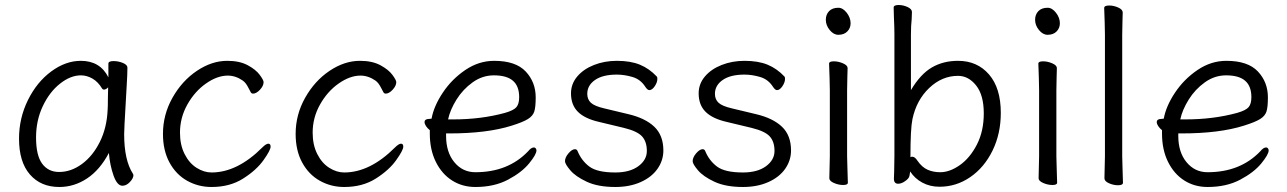

<svg xmlns="http://www.w3.org/2000/svg" viewBox="-20 -729 5143 767"><path d="M482 -314Q476 -214 476 -193Q476 -89 511 -35Q513 -31 513 -29Q513 -17 499 -2Q485 13 469 13Q448 13 433.5 -28Q419 -69 415 -118Q379 -50 327.5 -16Q276 18 217 18Q143 18 99.5 -32Q56 -82 56 -175Q56 -257 91.5 -329Q127 -401 184.5 -443.5Q242 -486 303 -486Q380 -486 413 -420V-475Q413 -485 434 -485Q453 -485 471 -477.5Q489 -470 489 -459V-457Q489 -434 486 -385Q483 -336 482 -314ZM395 -371Q391 -371 388 -375Q372 -402 349.5 -415Q327 -428 303 -428Q262 -428 220 -395Q178 -362 151 -305Q124 -248 124 -180Q124 -108 148.5 -75Q173 -42 216 -42Q264 -42 307.5 -74Q351 -106 379 -162.5Q407 -219 410 -291Q411 -301 411 -335L412 -380Q403 -371 395 -371Z M825 18Q772 18 727.5 -7Q683 -32 657 -80Q631 -128 631 -194Q631 -271 669 -338.5Q707 -406 766.5 -446Q826 -486 888 -486Q937 -486 969.5 -468.5Q1002 -451 1017.5 -430Q1033 -409 1033 -401Q1033 -386 1018.5 -370.5Q1004 -355 991 -355Q985 -355 982 -360Q979 -365 973.5 -376Q968 -387 962.5 -394.5Q957 -402 950 -407Q921 -427 890 -427Q848 -427 803 -395.5Q758 -364 728.5 -311.5Q699 -259 699 -199Q699 -150 717.5 -113.5Q736 -77 765.5 -58.5Q795 -40 825 -40Q928 -40 1028 -140Q1043 -155 1052 -155Q1061 -155 1061 -143Q1061 -129 1032.5 -89Q1004 -49 951 -15.5Q898 18 825 18Z M1355 18Q1302 18 1257.5 -7Q1213 -32 1187 -80Q1161 -128 1161 -194Q1161 -271 1199 -338.5Q1237 -406 1296.5 -446Q1356 -486 1418 -486Q1467 -486 1499.5 -468.5Q1532 -451 1547.5 -430Q1563 -409 1563 -401Q1563 -386 1548.5 -370.5Q1534 -355 1521 -355Q1515 -355 1512 -360Q1509 -365 1503.5 -376Q1498 -387 1492.5 -394.5Q1487 -402 1480 -407Q1451 -427 1420 -427Q1378 -427 1333 -395.5Q1288 -364 1258.5 -311.5Q1229 -259 1229 -199Q1229 -150 1247.5 -113.5Q1266 -77 1295.5 -58.5Q1325 -40 1355 -40Q1458 -40 1558 -140Q1573 -155 1582 -155Q1591 -155 1591 -143Q1591 -129 1562.5 -89Q1534 -49 1481 -15.5Q1428 18 1355 18Z M1879 -41Q2010 -41 2090 -125Q2102 -140 2113 -140Q2117 -140 2120 -136.5Q2123 -133 2123 -128Q2123 -112 2093.5 -76Q2064 -40 2009 -11Q1954 18 1879 18Q1827 18 1786 -8Q1745 -34 1721 -82.5Q1697 -131 1697 -195V-209Q1688 -216 1682 -225Q1676 -234 1676 -241Q1676 -254 1695 -254L1704 -255Q1713 -305 1749 -359Q1785 -413 1839 -449.5Q1893 -486 1954 -486Q2040 -486 2080 -443.5Q2120 -401 2120 -340Q2120 -302 2114.5 -284Q2109 -266 2089 -253.5Q2069 -241 2024 -227Q1926 -196 1775 -196H1762V-186Q1762 -121 1795 -81Q1828 -41 1879 -41ZM1997 -278Q2032 -288 2043 -301Q2054 -314 2054 -341Q2054 -385 2029 -406.5Q2004 -428 1953 -428Q1907 -428 1868 -400Q1829 -372 1803.5 -331Q1778 -290 1770 -252H1790Q1902 -252 1997 -278Z M2261 -356Q2261 -394 2286 -423.5Q2311 -453 2353 -469.5Q2395 -486 2444 -486Q2499 -486 2536.5 -470.5Q2574 -455 2604 -423Q2606 -421 2606 -414Q2606 -400 2595.5 -384.5Q2585 -369 2574 -369Q2570 -369 2566 -372.5Q2562 -376 2558 -382Q2539 -412 2506.5 -421.5Q2474 -431 2444 -431Q2388 -431 2357 -409.5Q2326 -388 2326 -354Q2326 -332 2340.5 -318.5Q2355 -305 2394 -296L2490 -273Q2558 -257 2594 -222.5Q2630 -188 2630 -128Q2630 -88 2606.5 -54.5Q2583 -21 2539 -1.5Q2495 18 2438 18Q2369 18 2324 -3Q2279 -24 2258 -49Q2237 -74 2237 -85Q2237 -100 2251 -116.5Q2265 -133 2277 -133Q2284 -133 2287 -126Q2303 -87 2334.5 -63.5Q2366 -40 2438 -40Q2496 -40 2530 -65Q2564 -90 2564 -126Q2564 -163 2545 -184Q2526 -205 2473 -218L2373 -242Q2316 -255 2288.5 -282.5Q2261 -310 2261 -356Z M2771 -356Q2771 -394 2796 -423.5Q2821 -453 2863 -469.5Q2905 -486 2954 -486Q3009 -486 3046.5 -470.5Q3084 -455 3114 -423Q3116 -421 3116 -414Q3116 -400 3105.5 -384.5Q3095 -369 3084 -369Q3080 -369 3076 -372.5Q3072 -376 3068 -382Q3049 -412 3016.5 -421.5Q2984 -431 2954 -431Q2898 -431 2867 -409.5Q2836 -388 2836 -354Q2836 -332 2850.5 -318.5Q2865 -305 2904 -296L3000 -273Q3068 -257 3104 -222.5Q3140 -188 3140 -128Q3140 -88 3116.5 -54.5Q3093 -21 3049 -1.5Q3005 18 2948 18Q2879 18 2834 -3Q2789 -24 2768 -49Q2747 -74 2747 -85Q2747 -100 2761 -116.5Q2775 -133 2787 -133Q2794 -133 2797 -126Q2813 -87 2844.5 -63.5Q2876 -40 2948 -40Q3006 -40 3040 -65Q3074 -90 3074 -126Q3074 -163 3055 -184Q3036 -205 2983 -218L2883 -242Q2826 -255 2798.5 -282.5Q2771 -310 2771 -356Z M3329 -590Q3310 -590 3294.5 -609Q3279 -628 3279 -650Q3279 -671 3292 -684.5Q3305 -698 3329 -698Q3347 -698 3362.5 -678Q3378 -658 3378 -636Q3378 -617 3365 -603.5Q3352 -590 3329 -590ZM3294 -417 3292 -475Q3292 -484 3311 -484Q3329 -484 3347.5 -476Q3366 -468 3366 -457Q3366 -436 3365 -421L3364 -368V-105L3365 -67L3367 1Q3367 10 3348 10Q3330 10 3311.5 2Q3293 -6 3293 -17L3295 -105V-368Z M3568 5Q3551 5 3551 -15Q3551 -32 3552 -44L3553 -106V-593Q3553 -619 3551 -661L3550 -699Q3550 -709 3570 -709Q3588 -709 3605.5 -701Q3623 -693 3623 -681L3622 -653Q3619 -626 3619 -592V-369Q3657 -433 3702.5 -459.5Q3748 -486 3807 -486Q3884 -486 3931 -431.5Q3978 -377 3978 -278Q3978 -195 3945 -127.5Q3912 -60 3856 -21.5Q3800 17 3733 17Q3695 17 3664.5 0.5Q3634 -16 3616 -44L3613 -26Q3611 -16 3596 -5.5Q3581 5 3568 5ZM3624 -103Q3635 -103 3645 -87Q3663 -61 3685.5 -51Q3708 -41 3736 -41Q3774 -41 3814.5 -69.5Q3855 -98 3882.5 -151.5Q3910 -205 3910 -276Q3910 -349 3879.5 -387.5Q3849 -426 3807 -426Q3743 -426 3692 -377.5Q3641 -329 3625 -253Q3617 -215 3617 -101Q3621 -103 3624 -103Z M4165 -590Q4146 -590 4130.5 -609Q4115 -628 4115 -650Q4115 -671 4128 -684.5Q4141 -698 4165 -698Q4183 -698 4198.5 -678Q4214 -658 4214 -636Q4214 -617 4201 -603.5Q4188 -590 4165 -590ZM4130 -417 4128 -475Q4128 -484 4147 -484Q4165 -484 4183.5 -476Q4202 -468 4202 -457Q4202 -436 4201 -421L4200 -368V-105L4201 -67L4203 1Q4203 10 4184 10Q4166 10 4147.5 2Q4129 -6 4129 -17L4131 -105V-368Z M4393 -639 4391 -697Q4391 -707 4411 -707Q4429 -707 4447 -699Q4465 -691 4465 -679Q4465 -658 4464 -643L4463 -590V-105L4464 -67L4466 1Q4466 11 4446 11Q4428 11 4410 3Q4392 -5 4392 -17L4394 -105V-590Z M4804 -41Q4935 -41 5015 -125Q5027 -140 5038 -140Q5042 -140 5045 -136.5Q5048 -133 5048 -128Q5048 -112 5018.5 -76Q4989 -40 4934 -11Q4879 18 4804 18Q4752 18 4711 -8Q4670 -34 4646 -82.5Q4622 -131 4622 -195V-209Q4613 -216 4607 -225Q4601 -234 4601 -241Q4601 -254 4620 -254L4629 -255Q4638 -305 4674 -359Q4710 -413 4764 -449.5Q4818 -486 4879 -486Q4965 -486 5005 -443.5Q5045 -401 5045 -340Q5045 -302 5039.5 -284Q5034 -266 5014 -253.5Q4994 -241 4949 -227Q4851 -196 4700 -196H4687V-186Q4687 -121 4720 -81Q4753 -41 4804 -41ZM4922 -278Q4957 -288 4968 -301Q4979 -314 4979 -341Q4979 -385 4954 -406.5Q4929 -428 4878 -428Q4832 -428 4793 -400Q4754 -372 4728.5 -331Q4703 -290 4695 -252H4715Q4827 -252 4922 -278Z"/></svg>

Font: Fusion Kai T
Style: Regular
Weight: 400
Designer: Fontworks Inc.
Version: Version 24.134;May 13, 2024